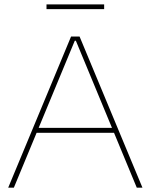

<svg xmlns="http://www.w3.org/2000/svg" viewBox="-20 -873 708 893"><path d="M322.3 -703.1H342.3V-683.6H322.3ZM521.5 -278.3V-255.4H140.1V-278.3ZM310.5 -703.1H335.9L44.4 0H18.1ZM616.2 0 324.7 -703.1H350.1L642.6 0ZM196.3 -852.5H464.4V-830.6H196.3Z"/></svg>

Font: Wand UI Pro
Style: Regular
Weight: 400
Designer: Andreas Faust
Version: Version 1.003;FEAKit 1.0